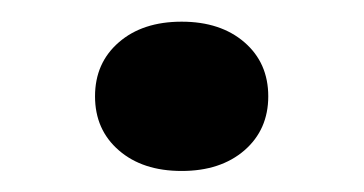

<svg xmlns="http://www.w3.org/2000/svg" viewBox="-20 -323 337 178"><path d="M148.4 -164.5Q112.2 -164.5 90.2 -183.6Q68.1 -202.7 68.1 -233.7Q68.1 -264.7 90.2 -283.8Q112.2 -302.9 148.4 -302.9Q184.5 -302.9 206.6 -283.8Q228.7 -264.7 228.7 -233.7Q228.7 -202.8 206.6 -183.6Q184.5 -164.5 148.4 -164.5Z"/></svg>

Font: Playfair 5pt SemiExpanded Light
Style: Regular
Weight: 300
Width: 6
Designer: Claus Eggers Sørensen
Foundry: Claus Eggers Sørensen
Version: Version 2.203